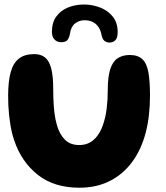

<svg xmlns="http://www.w3.org/2000/svg" viewBox="-20 -834 753 873"><path d="M340.5 19.5Q226 19.5 151.8 -39.2Q77.5 -98 44.5 -196Q38.5 -213.5 34 -232.5Q29.5 -251.5 26.5 -271.2Q23.5 -291 21.2 -311.8Q19 -332.5 18 -354Q17 -375.5 17 -398Q17 -463.5 28.5 -505.5Q40 -547.5 66.2 -567.8Q92.5 -588 136 -588Q165.5 -588 184.5 -573Q203.5 -558 212.8 -523Q222 -488 222 -427.5Q222 -409.5 222.5 -391.5Q223 -373.5 224.2 -356.5Q225.5 -339.5 227.2 -323.5Q229 -307.5 232 -292.8Q235 -278 239 -264.5Q250.5 -224 274.8 -199.2Q299 -174.5 340.5 -174.5Q367.5 -174.5 388 -185.8Q408.5 -197 423.2 -217.2Q438 -237.5 447.5 -264Q453.5 -281 458 -300.2Q462.5 -319.5 465 -340.2Q467.5 -361 468.8 -382.5Q470 -404 470 -425.5Q470 -484 481 -518.8Q492 -553.5 514.5 -568.8Q537 -584 570 -584Q607.5 -584 627.5 -564.8Q647.5 -545.5 654.8 -504.8Q662 -464 662 -399.5Q662 -376.5 660.8 -354.8Q659.5 -333 657.2 -311.8Q655 -290.5 651.2 -270.2Q647.5 -250 642.5 -230.8Q637.5 -211.5 631 -193.5Q608 -128.5 567.5 -80.8Q527 -33 470.2 -6.8Q413.5 19.5 340.5 19.5ZM258 -642Q239 -642 227.5 -654.8Q216 -667.5 216 -688.5Q216 -731.5 236.2 -759.2Q256.5 -787 289.8 -800.2Q323 -813.5 361.5 -813.5Q399.5 -813.5 434.8 -800Q470 -786.5 492.5 -758.8Q515 -731 515 -688.5Q515 -661 504.2 -650.8Q493.5 -640.5 478 -640.5Q464.5 -640.5 455 -648.2Q445.5 -656 442 -674Q437.5 -697.5 426.8 -712.5Q416 -727.5 400.2 -734.8Q384.5 -742 364 -742Q340 -742 321.2 -727.2Q302.5 -712.5 298 -680.5Q295 -663 287 -652.5Q279 -642 258 -642Z"/></svg>

Font: Gluten SemiBold
Style: Regular
Weight: 600
Designer: Tyler Finck
Foundry: Etcetera Type Company
Version: Version 1.300